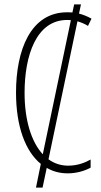

<svg xmlns="http://www.w3.org/2000/svg" viewBox="-20 -780 461 875"><path d="M349 -760H318L310 -723C302 -724 294 -724 286 -724C119 -724 53 -551 53 -358C53 -205 95 -91 166 -33L144 75H174L193 -15C222 2 254 10 289 10C328 10 366 -1 393 -16V-53C370 -40 335 -25 291 -25C257 -25 227 -35 201 -54L333 -683C349 -678 365 -672 381 -662L397 -695C379 -705 360 -713 340 -718ZM286 -689C292 -689 297 -689 303 -688L175 -77C123 -133 92 -232 92 -357C92 -526 145 -689 286 -689Z"/></svg>

Font: Noto Sans ExtraCondensed ExtraLight
Style: Regular
Weight: 200
Width: 2
Designer: Monotype Design Team
Foundry: Monotype Imaging Inc.
Version: Version 2.013